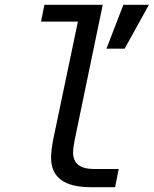

<svg xmlns="http://www.w3.org/2000/svg" viewBox="-20 -780 644 804"><path d="M360.8 3.9Q193.8 3.9 193.8 -119.6Q193.8 -136.2 196.5 -156.7Q199.2 -177.2 203.1 -197.3L306.2 -689.5H151.9L166 -759.8H410.2L293 -195.3Q286.1 -161.1 286.1 -141.1Q286.1 -107.4 307.9 -89.8Q329.6 -72.3 374 -72.3H477.1L461.9 3.9ZM496.6 -759.8H603.5L502 -576.2H425.8Z"/></svg>

Font: Hack
Style: Italic
Weight: 400
Italic angle: -11°
Monospace: yes
Designer: Christopher Simpkins
Foundry: Christopher Simpkins
Version: Version 2.019; ttfautohint (v1.4.1) -l 4 -r 80 -G 350 -x 0 -